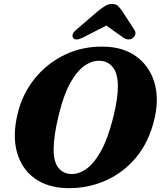

<svg xmlns="http://www.w3.org/2000/svg" viewBox="-20 -954 827 988"><path d="M515 -714Q615.5 -712 682 -663Q748.5 -614 773.8 -531.8Q799 -449.5 776 -347Q748 -224.5 679.8 -143.2Q611.5 -62 518.2 -22.5Q425 17 322.5 14Q222 11 156.2 -37.8Q90.5 -86.5 67 -172Q43.5 -257.5 71 -370Q95.5 -471.5 159 -550Q222.5 -628.5 314.2 -672.5Q406 -716.5 515 -714ZM344.5 -58.5Q382 -56.5 421.5 -82.8Q461 -109 497.8 -173.5Q534.5 -238 563 -351Q575.5 -402 581.2 -442Q587 -482 586.5 -512.5Q586 -575.5 561.5 -606.8Q537 -638 499 -641Q458.5 -644.5 418.2 -618Q378 -591.5 343 -529.5Q308 -467.5 283 -365.5Q269 -308 262.5 -263.8Q256 -219.5 256 -186.5Q256 -121 280.2 -90.8Q304.5 -60.5 344.5 -58.5ZM407 -761Q371 -742.5 357 -758Q351.5 -764 353.8 -775.8Q356 -787.5 372 -800.5L483.5 -896.5Q504.5 -913 520.5 -923.2Q536.5 -933.5 557 -933.5Q577 -933.5 587.2 -923.2Q597.5 -913 609 -896.5L671.5 -800.5Q680 -787.5 675.8 -775.8Q671.5 -764 663 -758Q640 -742.5 614 -761L527 -822.5Z"/></svg>

Font: Fraunces 9pt Soft
Style: Bold Italic
Weight: 700
Italic angle: -16°
Version: Version 1.000;[b76b70a41]